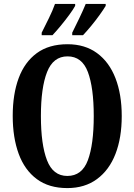

<svg xmlns="http://www.w3.org/2000/svg" viewBox="-20 -951 687 981"><path d="M324 10Q230 10 168 -36Q106 -82 75.5 -165Q45 -248 45 -359Q45 -470 75.5 -552Q106 -634 168 -679.5Q230 -725 325 -725Q414 -725 476 -679.5Q538 -634 570 -551.5Q602 -469 602 -358Q602 -247 570 -164.5Q538 -82 475.5 -36Q413 10 324 10ZM324 -52Q399 -52 429 -132.5Q459 -213 459 -358Q459 -503 429 -583Q399 -663 325 -663Q252 -663 220.5 -583Q189 -503 189 -358Q189 -213 220 -132.5Q251 -52 324 -52ZM349 -784Q367 -820 385.5 -858.5Q404 -897 418 -931H520V-921Q510 -904 490 -876Q470 -848 446.5 -819.5Q423 -791 404 -771H349ZM193 -784Q211 -820 230 -858.5Q249 -897 261 -931H364V-921Q355 -904 334.5 -876Q314 -848 290.5 -819.5Q267 -791 248 -771H193Z"/></svg>

Font: Noto Serif ExtraCondensed
Style: Bold
Weight: 700
Width: 2
Designer: Monotype Design Team
Foundry: Monotype Imaging Inc.
Version: Version 2.014; ttfautohint (v1.8.4.7-5d5b)